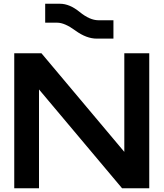

<svg xmlns="http://www.w3.org/2000/svg" viewBox="-20 -1004 872 1024"><path d="M56 0V-720H201L643 -194V-720H776V0H631L188 -527V0ZM496 -798Q441 -798 382 -841Q325 -883 285 -883H221V-984H300Q351 -984 405 -940Q459 -896 505 -896H585V-798H496Z"/></svg>

Font: Orbitron
Style: Bold
Weight: 700
Designer: Matt McInerney
Foundry: The League of Moveable Type
Version: Version 2.001